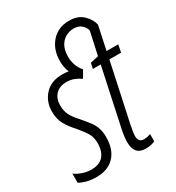

<svg xmlns="http://www.w3.org/2000/svg" viewBox="-198 -876 912 997"><g transform="rotate(-30 258.0 -377.5)"><path d="M88 10Q54 10 27.5 2.5Q1 -5 -13 -14V-69Q3 -56 29.5 -46.5Q56 -37 84 -37Q132 -37 156 -64Q180 -91 180 -141Q180 -174 166.5 -198Q153 -222 121 -260Q92 -291 74 -323Q56 -355 56 -400Q56 -459 93.5 -500Q131 -541 197 -541Q217 -541 236 -538Q230 -552 226.5 -569Q223 -586 223 -605Q223 -676 263 -720.5Q303 -765 368 -765Q421 -765 451.5 -735.5Q482 -706 489 -672L459 -531H529L520 -486H450L376 -141Q372 -120 369 -103Q366 -86 366 -75Q366 -37 399 -37Q420 -37 439 -45V-1Q413 10 383 10Q348 10 331.5 -10Q315 -30 315 -67Q315 -82 317.5 -102Q320 -122 325 -145L398 -486H351L358 -519L407 -530L437 -667Q433 -686 415.5 -702Q398 -718 369 -718Q345 -718 322.5 -706.5Q300 -695 285.5 -670Q271 -645 271 -603Q271 -578 280 -553Q289 -528 306 -510L281 -467Q265 -479 244 -487.5Q223 -496 197 -496Q156 -496 132.5 -471.5Q109 -447 109 -407Q109 -375 120.5 -350.5Q132 -326 161 -295Q185 -267 201.5 -245.5Q218 -224 226 -200.5Q234 -177 234 -145Q234 -72 195.5 -31Q157 10 88 10Z"/></g></svg>

Font: Noto Sans ExtraCondensed Light
Style: Italic
Weight: 300
Width: 2
Italic angle: -12°
Designer: Monotype Design Team
Foundry: Monotype Imaging Inc.
Version: Version 2.013; ttfautohint (v1.8.4.7-5d5b)